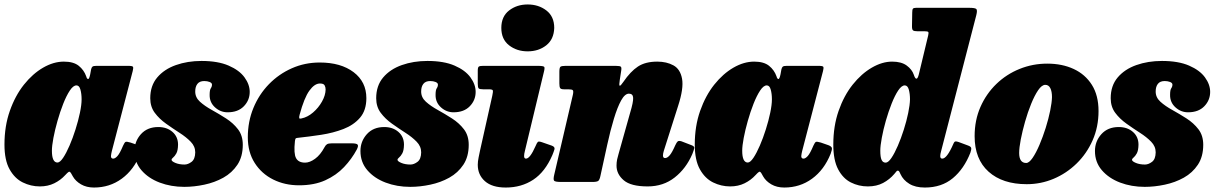

<svg xmlns="http://www.w3.org/2000/svg" viewBox="-25 -815 5440 860"><path d="M603.5 -126Q574.5 -54 520.2 -14.5Q466 25 396 25Q362.5 25 338 10.8Q313.5 -3.5 301.5 -24.5Q295 -36 293 -39.5Q287.5 -48 282.8 -45.2Q278 -42.5 267 -30.5Q246.5 -8 218 6Q189.5 20 153.5 20Q113.5 20 77.2 2.2Q41 -15.5 18 -56.5Q-5 -97.5 -5 -167.5Q-5 -250 19 -318.2Q43 -386.5 82.2 -435.8Q121.5 -485 168.2 -512Q215 -539 261 -539Q304.5 -539 327.8 -520.2Q351 -501.5 361 -473.5Q364 -462 369.2 -461Q374.5 -460 379 -482L383 -504Q385 -513 389.2 -516.5Q393.5 -520 406.5 -520H550.5Q568.5 -520 570.8 -515.5Q573 -511 569.5 -497L476 -138.5Q475 -134 473.5 -127Q472 -120 472 -116Q472 -104.5 482 -104.5Q490.5 -104.5 501 -116Q511.5 -127.5 526.5 -163Q533 -177.5 537.8 -179.5Q542.5 -181.5 559.5 -176.5L594 -164.5Q607 -159.5 609 -152.5Q611 -145.5 603.5 -126ZM340.5 -370Q340.5 -395 335.2 -413.8Q330 -432.5 317.5 -432.5Q303 -432.5 287.8 -409.5Q272.5 -386.5 258.2 -350.2Q244 -314 232.5 -273.5Q221 -233 214.2 -197.2Q207.5 -161.5 207.5 -140Q207.5 -87 232.5 -87Q243.5 -87 257.8 -108.2Q272 -129.5 286.5 -163Q301 -196.5 313.2 -235.2Q325.5 -274 333 -309.8Q340.5 -345.5 340.5 -370Z M849.5 -132.5Q849.5 -159.5 829.2 -180.2Q809 -201 779 -220.2Q749 -239.5 718.8 -261Q688.5 -282.5 668.2 -309.8Q648 -337 648 -375Q648 -431 679.2 -468Q710.5 -505 762.8 -523.5Q815 -542 877.5 -542Q951 -542 999 -521.2Q1047 -500.5 1070.2 -468.5Q1093.5 -436.5 1093.5 -403.5Q1093.5 -366 1067.2 -339Q1041 -312 994.5 -312Q962.5 -312 938 -334.2Q913.5 -356.5 914 -390Q914 -412 919.2 -419.5Q924.5 -427 924.5 -436Q924.5 -443.5 914 -447.8Q903.5 -452 890 -452Q869 -452 859.2 -439.2Q849.5 -426.5 849.5 -406Q849 -379 870.5 -359.5Q892 -340 923.8 -322.5Q955.5 -305 987.5 -284.5Q1019.5 -264 1041 -236Q1062.5 -208 1062.5 -166.5Q1062.5 -113.5 1038.5 -77.2Q1014.5 -41 975.5 -19.2Q936.5 2.5 890.2 12.2Q844 22 800.5 22Q741 22 690.2 2.8Q639.5 -16.5 608.5 -52.5Q577.5 -88.5 577.5 -138.5Q577.5 -182 606.2 -214Q635 -246 684 -246Q722.5 -246 747.5 -224.2Q772.5 -202.5 772.5 -167Q772 -140.5 764.8 -127.8Q757.5 -115 750.5 -109.5Q743.5 -104 743.5 -99Q743.5 -92.5 760.8 -85.2Q778 -78 801.5 -78Q817 -78 833 -90Q849 -102 849.5 -132.5Z M1085 -200Q1085 -270.5 1110 -331.2Q1135 -392 1179.5 -437.8Q1224 -483.5 1282.2 -509.2Q1340.5 -535 1407 -535Q1501.5 -535 1558.8 -491.8Q1616 -448.5 1616 -375.5Q1616 -321 1587.8 -288Q1559.5 -255 1513.5 -237.2Q1467.5 -219.5 1413.5 -211.2Q1359.5 -203 1308 -197.5Q1300.5 -197 1298.8 -193.8Q1297 -190.5 1296 -182.5Q1290 -127 1301 -106.8Q1312 -86.5 1341.5 -86.5Q1362.5 -86.5 1386.2 -103.8Q1410 -121 1428.5 -155.5Q1433 -164.5 1439.5 -168.8Q1446 -173 1461 -173H1550Q1572 -173 1576.8 -167.2Q1581.5 -161.5 1573 -145Q1550.5 -103 1516 -66.5Q1481.5 -30 1432 -7.5Q1382.5 15 1314.5 15Q1250.5 15 1198.5 -11Q1146.5 -37 1115.8 -85.2Q1085 -133.5 1085 -200ZM1325.5 -284.5Q1352.5 -290 1377 -311Q1401.5 -332 1417.2 -360Q1433 -388 1433.5 -414Q1433.5 -424.5 1429 -432.8Q1424.5 -441 1408 -441Q1384 -441 1360.8 -409Q1337.5 -377 1317 -301Q1314 -289.5 1315.5 -285.8Q1317 -282 1325.5 -284.5Z M1861.5 -132.5Q1861.5 -159.5 1841.2 -180.2Q1821 -201 1791 -220.2Q1761 -239.5 1730.8 -261Q1700.5 -282.5 1680.2 -309.8Q1660 -337 1660 -375Q1660 -431 1691.2 -468Q1722.5 -505 1774.8 -523.5Q1827 -542 1889.5 -542Q1963 -542 2011 -521.2Q2059 -500.5 2082.2 -468.5Q2105.5 -436.5 2105.5 -403.5Q2105.5 -366 2079.2 -339Q2053 -312 2006.5 -312Q1974.5 -312 1950 -334.2Q1925.5 -356.5 1926 -390Q1926 -412 1931.2 -419.5Q1936.5 -427 1936.5 -436Q1936.5 -443.5 1926 -447.8Q1915.5 -452 1902 -452Q1881 -452 1871.2 -439.2Q1861.5 -426.5 1861.5 -406Q1861 -379 1882.5 -359.5Q1904 -340 1935.8 -322.5Q1967.5 -305 1999.5 -284.5Q2031.5 -264 2053 -236Q2074.5 -208 2074.5 -166.5Q2074.5 -113.5 2050.5 -77.2Q2026.5 -41 1987.5 -19.2Q1948.5 2.5 1902.2 12.2Q1856 22 1812.5 22Q1753 22 1702.2 2.8Q1651.5 -16.5 1620.5 -52.5Q1589.5 -88.5 1589.5 -138.5Q1589.5 -182 1618.2 -214Q1647 -246 1696 -246Q1734.5 -246 1759.5 -224.2Q1784.5 -202.5 1784.5 -167Q1784 -140.5 1776.8 -127.8Q1769.5 -115 1762.5 -109.5Q1755.5 -104 1755.5 -99Q1755.5 -92.5 1772.8 -85.2Q1790 -78 1813.5 -78Q1829 -78 1845 -90Q1861 -102 1861.5 -132.5Z M2220.5 -690Q2220.5 -741 2255.2 -768Q2290 -795 2338.5 -795Q2387.5 -795 2422.5 -768Q2457.5 -741 2457.5 -690Q2456 -639 2421.8 -612Q2387.5 -585 2338.5 -585Q2290 -585 2255.2 -612Q2220.5 -639 2220.5 -690ZM2410.5 -490 2326 -138.5Q2322.5 -125.5 2322.5 -116Q2322.5 -104.5 2331 -104.5Q2349 -104.5 2373.5 -160Q2380 -175.5 2384 -179.2Q2388 -183 2402.5 -178L2447 -162.5Q2461.5 -157 2458.5 -146.2Q2455.5 -135.5 2449 -120Q2416.5 -45 2363.5 -10Q2310.5 25 2240.5 25Q2179 25 2147 -3.5Q2115 -32 2115 -77Q2115 -91.5 2118.8 -110Q2122.5 -128.5 2125 -140L2180 -386Q2184 -404.5 2182.5 -409.8Q2181 -415 2164 -415H2138.5Q2123 -415 2119 -419.2Q2115 -423.5 2115 -440V-499Q2115 -513.5 2119.8 -516.8Q2124.5 -520 2138.5 -520H2384.5Q2409.5 -520 2412.8 -515.2Q2416 -510.5 2410.5 -490Z M2508 -520H2733.5Q2752.5 -520 2756.2 -515.8Q2760 -511.5 2757 -495L2751 -456.5Q2747 -432.5 2750.8 -431Q2754.5 -429.5 2767 -448Q2799 -495 2832.5 -517Q2866 -539 2919 -539Q2961 -539 2991.5 -522.2Q3022 -505.5 3030 -462.5Q3038 -419.5 3012.5 -341L2948.5 -140Q2944.5 -127 2944.5 -118.5Q2944.5 -107 2954 -107Q2964 -107 2974.8 -119.5Q2985.5 -132 2999.5 -164Q3006 -178 3010.8 -181.8Q3015.5 -185.5 3027.5 -182L3071.5 -165Q3085.5 -160 3084.8 -152.5Q3084 -145 3076 -125Q3048 -60 2997 -20Q2946 20 2876 20Q2801 20 2768.8 -7.5Q2736.5 -35 2736.5 -73Q2736.5 -87.5 2739.2 -100.8Q2742 -114 2745.5 -125L2797.5 -310Q2812 -358 2811 -376.8Q2810 -395.5 2792 -395.5Q2774 -395.5 2757.2 -365.2Q2740.5 -335 2724.8 -283.2Q2709 -231.5 2695 -167L2664.5 -27.5Q2661 -10 2655 -5Q2649 0 2629 0H2488.5Q2461 0 2456.8 -5.8Q2452.5 -11.5 2457.5 -32.5L2541 -390.5Q2544.5 -406.5 2540.8 -410.8Q2537 -415 2520 -415H2501Q2487.5 -415 2484 -420.5Q2480.5 -426 2480.5 -441V-493.5Q2480.5 -511.5 2485.2 -515.8Q2490 -520 2508 -520Z M3695.5 -126Q3666.5 -54 3612.2 -14.5Q3558 25 3488 25Q3454.5 25 3430 10.8Q3405.5 -3.5 3393.5 -24.5Q3387 -36 3385 -39.5Q3379.5 -48 3374.8 -45.2Q3370 -42.5 3359 -30.5Q3338.5 -8 3310 6Q3281.5 20 3245.5 20Q3205.5 20 3169.2 2.2Q3133 -15.5 3110 -56.5Q3087 -97.5 3087 -167.5Q3087 -250 3111 -318.2Q3135 -386.5 3174.2 -435.8Q3213.5 -485 3260.2 -512Q3307 -539 3353 -539Q3396.5 -539 3419.8 -520.2Q3443 -501.5 3453 -473.5Q3456 -462 3461.2 -461Q3466.5 -460 3471 -482L3475 -504Q3477 -513 3481.2 -516.5Q3485.5 -520 3498.5 -520H3642.5Q3660.5 -520 3662.8 -515.5Q3665 -511 3661.5 -497L3568 -138.5Q3567 -134 3565.5 -127Q3564 -120 3564 -116Q3564 -104.5 3574 -104.5Q3582.5 -104.5 3593 -116Q3603.5 -127.5 3618.5 -163Q3625 -177.5 3629.8 -179.5Q3634.5 -181.5 3651.5 -176.5L3686 -164.5Q3699 -159.5 3701 -152.5Q3703 -145.5 3695.5 -126ZM3432.5 -370Q3432.5 -395 3427.2 -413.8Q3422 -432.5 3409.5 -432.5Q3395 -432.5 3379.8 -409.5Q3364.5 -386.5 3350.2 -350.2Q3336 -314 3324.5 -273.5Q3313 -233 3306.2 -197.2Q3299.5 -161.5 3299.5 -140Q3299.5 -87 3324.5 -87Q3335.5 -87 3349.8 -108.2Q3364 -129.5 3378.5 -163Q3393 -196.5 3405.2 -235.2Q3417.5 -274 3425 -309.8Q3432.5 -345.5 3432.5 -370Z M4321.5 -131Q4293 -58.5 4242.8 -16.8Q4192.5 25 4117.5 25Q4075 25 4047.8 8.2Q4020.5 -8.5 4008.5 -35Q4003.5 -47.5 4000 -49.5Q3995 -52.5 3990.5 -47.5Q3986 -42.5 3980.5 -35.5Q3959.5 -11 3930.5 4.5Q3901.5 20 3862 20Q3821.5 20 3786.2 2.2Q3751 -15.5 3729.2 -56.5Q3707.5 -97.5 3707.5 -167.5Q3707.5 -250 3731.2 -318.2Q3755 -386.5 3794.2 -435.8Q3833.5 -485 3880 -512Q3926.5 -539 3971 -539Q4012.5 -539 4036.2 -521.5Q4060 -504 4068 -480.5Q4073.5 -463 4079.5 -462.5Q4085.5 -462 4090.5 -481.5L4132.5 -656.5Q4135.5 -669 4132.5 -672Q4129.5 -675 4115 -675H4084Q4070 -675 4064.8 -678.8Q4059.5 -682.5 4060 -699.5L4061 -758.5Q4061 -771.5 4064 -775.8Q4067 -780 4078 -780H4316Q4343 -780 4348.2 -774.5Q4353.5 -769 4348 -747L4190.5 -138.5Q4186.5 -124 4186.5 -116Q4186.5 -104.5 4195.5 -104.5Q4216.5 -104.5 4245 -170Q4249.5 -181 4254.5 -181.5Q4259.5 -182 4268.5 -179L4311.5 -163Q4324 -158.5 4325.2 -152Q4326.5 -145.5 4321.5 -131ZM4051 -370Q4051 -394.5 4045.8 -413.5Q4040.5 -432.5 4027.5 -432.5Q4013.5 -432.5 3998.2 -409.8Q3983 -387 3968.8 -351Q3954.5 -315 3943 -274.8Q3931.5 -234.5 3924.8 -198.2Q3918 -162 3918 -140Q3918 -111 3923.8 -98.8Q3929.5 -86.5 3942 -86.5Q3953.5 -86.5 3967.8 -107.5Q3982 -128.5 3996.5 -162Q4011 -195.5 4023.2 -234Q4035.5 -272.5 4043 -308.8Q4050.5 -345 4051 -370Z M4340.5 -205Q4340.5 -276.5 4366.5 -335.8Q4392.5 -395 4437.8 -438.8Q4483 -482.5 4541.8 -506.2Q4600.5 -530 4666 -530Q4732.5 -530 4784.2 -506Q4836 -482 4865.8 -434.8Q4895.5 -387.5 4895.5 -317.5Q4895.5 -246.5 4869 -186.5Q4842.5 -126.5 4797.2 -82.5Q4752 -38.5 4694.5 -14.2Q4637 10 4574 10Q4465.5 10 4403 -46Q4340.5 -102 4340.5 -205ZM4540 -130Q4540 -85 4571.5 -85Q4584.5 -85 4600 -107.5Q4615.5 -130 4630.8 -165.8Q4646 -201.5 4658.8 -242Q4671.5 -282.5 4679 -319.5Q4686.5 -356.5 4687 -380Q4687 -405.5 4679.5 -420.2Q4672 -435 4657 -435Q4641.5 -435 4625.2 -411.2Q4609 -387.5 4593.8 -350Q4578.5 -312.5 4566.5 -270.2Q4554.5 -228 4547.2 -190.5Q4540 -153 4540 -130Z M5151.5 -132.5Q5151.5 -159.5 5131.2 -180.2Q5111 -201 5081 -220.2Q5051 -239.5 5020.8 -261Q4990.5 -282.5 4970.2 -309.8Q4950 -337 4950 -375Q4950 -431 4981.2 -468Q5012.5 -505 5064.8 -523.5Q5117 -542 5179.5 -542Q5253 -542 5301 -521.2Q5349 -500.5 5372.2 -468.5Q5395.5 -436.5 5395.5 -403.5Q5395.5 -366 5369.2 -339Q5343 -312 5296.5 -312Q5264.5 -312 5240 -334.2Q5215.5 -356.5 5216 -390Q5216 -412 5221.2 -419.5Q5226.5 -427 5226.5 -436Q5226.5 -443.5 5216 -447.8Q5205.5 -452 5192 -452Q5171 -452 5161.2 -439.2Q5151.5 -426.5 5151.5 -406Q5151 -379 5172.5 -359.5Q5194 -340 5225.8 -322.5Q5257.5 -305 5289.5 -284.5Q5321.5 -264 5343 -236Q5364.5 -208 5364.5 -166.5Q5364.5 -113.5 5340.5 -77.2Q5316.5 -41 5277.5 -19.2Q5238.5 2.5 5192.2 12.2Q5146 22 5102.5 22Q5043 22 4992.2 2.8Q4941.5 -16.5 4910.5 -52.5Q4879.5 -88.5 4879.5 -138.5Q4879.5 -182 4908.2 -214Q4937 -246 4986 -246Q5024.5 -246 5049.5 -224.2Q5074.5 -202.5 5074.5 -167Q5074 -140.5 5066.8 -127.8Q5059.5 -115 5052.5 -109.5Q5045.5 -104 5045.5 -99Q5045.5 -92.5 5062.8 -85.2Q5080 -78 5103.5 -78Q5119 -78 5135 -90Q5151 -102 5151.5 -132.5Z"/></svg>

Font: Besley* Narrow Fatface
Style: Italic
Weight: 900
Width: 4
Italic angle: -13°
Designer: Owen Earl
Foundry: indestructible type*
Version: Version 3.000; ttfautohint (v1.8.3)